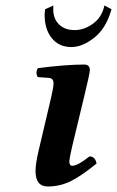

<svg xmlns="http://www.w3.org/2000/svg" viewBox="-20 -672 428 702"><path d="M288.1 -320.3 243.2 -133.8Q233.9 -92.8 233.4 -82.5Q233.4 -65.9 244.1 -65.9Q264.2 -65.9 307.1 -100.1Q328.1 -100.1 333 -74.2Q279.8 -30.3 240 -10.3Q200.2 9.8 155 9.8Q109.9 9.8 109.9 -46.4Q109.9 -74.7 122.1 -125L167 -315.9Q175.8 -354 175.8 -367.2Q175.8 -386.2 158.2 -387.2L118.2 -390.1Q113.3 -397 113.5 -407Q113.8 -417 119.1 -422.9Q221.2 -436 288.1 -436Q308.6 -436 308.6 -415Q308.1 -403.3 288.1 -320.3ZM175.3 -651.9Q174.3 -646 174.8 -637.2Q174.8 -603.5 195.8 -582.8Q216.8 -562 252.9 -562Q287.6 -562 320.1 -585.4Q352.5 -608.9 361.8 -651.9L387.7 -638.2Q368.7 -569.3 325.2 -534.7Q281.7 -500 241.2 -500Q195.3 -500 169.2 -532.7Q143.1 -565.4 143.1 -618.2Q143.1 -624 145 -638.2Z"/></svg>

Font: Linux Libertine
Style: Semibold Italic
Weight: 600
Italic angle: -11.5°
Designer: Philipp H. Poll
Foundry: Philipp H. Poll
Version: Version 5.1.2 ; ttfautohint (v0.9)